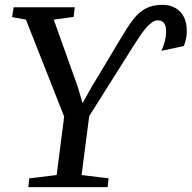

<svg xmlns="http://www.w3.org/2000/svg" viewBox="-20 -773 792 793"><path d="M97 0 101 -36.5 214 -50 245 -291.5 87 -692 30 -702.5 36.5 -743H289L284 -703L202 -692L301 -415L321 -347L358 -413L487 -628Q509.5 -666 531.2 -694Q553 -722 581 -737.5Q609 -753 650.5 -753Q682.5 -753 705.2 -739.5Q728 -726 739.8 -702.2Q751.5 -678.5 751.5 -647Q751.5 -628 748.8 -614.8Q746 -601.5 739.5 -583L646.5 -563Q656 -583.5 661 -603.5Q666 -623.5 666 -642.5Q666 -668.5 656.5 -678.8Q647 -689 632 -689Q620.5 -689 608.8 -681.2Q597 -673.5 585 -659.8Q573 -646 560 -627.2Q547 -608.5 533.5 -587L348.5 -293.5L317 -50L428.5 -36.5L424.5 0Z"/></svg>

Font: Merriweather 36pt
Style: Italic
Weight: 400
Italic angle: -7.8°
Version: Version 2.101